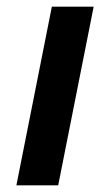

<svg xmlns="http://www.w3.org/2000/svg" viewBox="-20 -554 329 574"><path d="M29 0 135 -534H260L154 0Z"/></svg>

Font: Montserrat Thin SemiBold
Style: Italic
Weight: 600
Italic angle: -11.3°
Version: Version 9.000